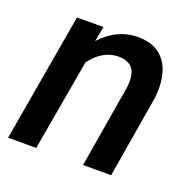

<svg xmlns="http://www.w3.org/2000/svg" viewBox="-101 -640 746 743"><g transform="rotate(20 272.0 -269.0)"><path d="M206.5 -528.8 194.8 -466.8Q262.7 -540 351.6 -538.1Q425.8 -536.6 461.4 -485.1Q497.1 -433.6 487.8 -341.3L430.7 0H314.9L372.6 -342.8Q375 -363.8 373 -381.8Q366.7 -439.9 303.7 -441.4Q237.8 -442.4 188 -376.5L122.1 0H6.3L97.7 -528.3Z"/></g></svg>

Font: RobotoDraft Medium
Style: Italic
Weight: 500
Italic angle: -12°
Version: Version 2.001152; 2014